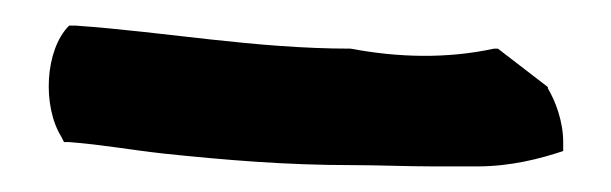

<svg xmlns="http://www.w3.org/2000/svg" viewBox="-20 -377 477 150"><path d="M28 -270 30 -266H34C60 -264 81 -260 108 -257C156 -252 203 -248 255 -248C275 -248 298 -247 318 -247H353C379 -247 402 -253 420 -259V-266C420 -282 414 -298 408 -308V-309L369 -339H366C329 -331 291 -332 254 -339C179 -339 110 -352 39 -357H34C15 -338 13 -294 28 -270Z"/></svg>

Font: SolarCharger
Style: 750
Weight: 700
Designer: Mew Too
Foundry: Cannot Into Space Fonts/KineticPlasma Fonts
Version: Version 1.100